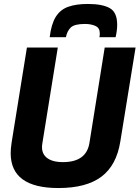

<svg xmlns="http://www.w3.org/2000/svg" viewBox="-20 -940 705 970"><path d="M275 10Q34 10 34 -166Q34 -177 35 -190Q36 -203 39 -222L116 -700H272L194 -216Q186 -170 213.5 -145.5Q241 -121 298 -121Q417 -121 432 -219L509 -700H665L588 -226Q569 -105 492.5 -47.5Q416 10 275 10ZM424 -920Q497 -920 534.5 -899Q572 -878 572 -815Q572 -786 564 -752H482Q484 -759 484 -764Q484 -769 484 -773Q484 -799 462 -809Q440 -819 409 -819Q356 -819 337.5 -801Q319 -783 313 -752H231Q239 -818 261.5 -854.5Q284 -891 324 -905.5Q364 -920 424 -920Z"/></svg>

Font: Georama
Style: Bold Italic
Weight: 700
Italic angle: -9°
Designer: Jean-Baptiste Levee
Foundry: Production Type
Version: Version 1.000